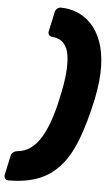

<svg xmlns="http://www.w3.org/2000/svg" viewBox="-132 -816 595 1016"><g transform="rotate(5 166.0 -308.5)"><path d="M-49 159Q-59 159 -65 151.5Q-71 144 -70 133L-47 27Q-44 16 -35 9Q-26 2 -16 1Q25 -2 57 -25.5Q89 -49 113 -90.5Q137 -132 155.5 -187.5Q174 -243 187 -309Q202 -375 207 -430Q212 -485 206 -526.5Q200 -568 178 -591.5Q156 -615 116 -618Q106 -619 100 -626.5Q94 -634 96 -644L119 -750Q121 -761 130 -768.5Q139 -776 149 -776Q193 -776 235 -759.5Q277 -743 310.5 -708.5Q344 -674 365 -619Q386 -564 388.5 -487Q391 -410 370 -309Q343 -183 309 -93.5Q275 -4 226.5 51.5Q178 107 111 133Q44 159 -49 159Z"/></g></svg>

Font: Rubik ExtraBold
Style: Italic
Weight: 800
Italic angle: -12°
Designer: Hubert and Fischer
Foundry: Hubert and Fischer
Version: Version 2.300;gftools[0.9.30]